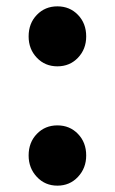

<svg xmlns="http://www.w3.org/2000/svg" viewBox="-20 -577 365 611"><path d="M162.6 -365.9Q123.4 -365.9 97.3 -393.2Q71.1 -420.6 71.1 -461.1Q71.1 -502.6 97.3 -529.7Q123.4 -556.8 162.6 -556.8Q202 -556.8 228.1 -529.7Q254.3 -502.6 254.3 -461.1Q254.3 -420.6 228.1 -393.2Q202 -365.9 162.6 -365.9ZM162.6 13.8Q123.4 13.8 97.3 -14.1Q71.1 -42 71.1 -82.3Q71.1 -123.8 97.3 -150.9Q123.4 -178 162.6 -178Q202 -178 228.1 -150.9Q254.3 -123.8 254.3 -82.3Q254.3 -42 228.1 -14.1Q202 13.8 162.6 13.8Z"/></svg>

Font: Noto Sans SC Thin
Style: Regular
Weight: 100
Designer: Ryoko NISHIZUKA 西塚涼子 (kana, bopomofo & ideographs); Paul D. Hunt (Latin, Greek & Cyrillic); Sandoll Communications 산돌커뮤니
Foundry: Adobe
Version: Version 2.004-H2;hotconv 1.0.118;makeotfexe 2.5.65603